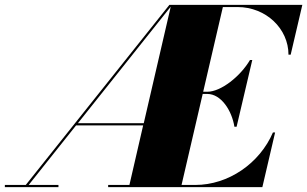

<svg xmlns="http://www.w3.org/2000/svg" viewBox="-65 -770 1264 790"><path d="M-45 -9V0H175.5V-9H53L248 -254H524L467.5 -9H380V0H1014.5L1067 -225H1058C1003.5 -98 875 -9 738.5 -9H682L769 -383.5H788C844.5 -383.5 889 -315.5 899.5 -248.5H908.5L973 -523H963.5C924 -456 844.5 -392.5 788 -392.5H771L852 -741H912.5C1029.5 -741 1122 -652 1122 -545H1131L1179 -750H632L41 -9ZM255.5 -263 637.5 -742.5 526.5 -263Z"/></svg>

Font: Bodoni* 24pt Fatface
Style: Italic
Weight: 900
Italic angle: -13°
Version: Version 2.3